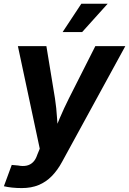

<svg xmlns="http://www.w3.org/2000/svg" viewBox="-37 -777 675 1004"><path d="M-16.6 196.8 24.4 85.4 57.6 88.4Q82.5 93.3 102.1 89.1Q121.6 85 135.7 71Q149.9 57.1 157.7 32.7L170.9 0.5L56.6 -535.6H205.6L250.5 -262.2Q258.3 -211.4 261.2 -160.4Q264.2 -109.4 268.6 -55.2H232.4Q254.4 -109.4 276.1 -160.6Q297.9 -211.9 323.2 -262.2L461.4 -535.6H618.2L287.6 69.3Q264.2 112.8 234.1 143.6Q204.1 174.3 165.5 190.4Q127 206.5 76.7 206.5Q50.3 206.5 25.6 203.9Q1 201.2 -16.6 196.8ZM290.5 -609.4 388.2 -757.3H525.9L392.6 -609.4Z"/></svg>

Font: Inter 20pt
Style: Bold Italic
Weight: 700
Italic angle: -9.3988°
Version: Version 4.001;git-66647c0bb